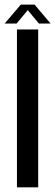

<svg xmlns="http://www.w3.org/2000/svg" viewBox="-31 -801 236 821"><path d="M41.5 0H132.3V-675H41.5ZM-10.9 -700.5H40.1L87.8 -757.8L135.1 -700.5H185.3L116.9 -781.3H57.9Z"/></svg>

Font: Anybody Thin Condensed
Style: Regular
Weight: 100
Width: 3
Version: Version 1.113;gftools[0.9.25]